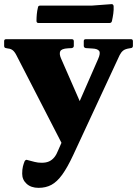

<svg xmlns="http://www.w3.org/2000/svg" viewBox="-57 -687 661 926"><path d="M129 219Q93 219 71.5 199.5Q50 180 50 151Q50 130 53.5 116Q57 102 62 90Q68 81 76 85Q95 90 110.5 94Q126 98 144 98Q165 98 179.5 91.5Q194 85 205 71.5Q216 58 224 37L416 -402Q429 -431 421 -441.5Q413 -452 389 -453L357 -455Q347 -457 347 -466V-489Q347 -498 357 -498H575Q584 -498 584 -488V-466Q584 -456 574 -455L568 -454Q547 -451 537 -443Q527 -435 520 -421L296 61Q268 121 243 155.5Q218 190 191 204.5Q164 219 129 219ZM23 -419Q14 -437 4.5 -444.5Q-5 -452 -18 -453L-28 -455Q-37 -456 -37 -466V-489Q-37 -498 -27 -498H289Q299 -498 299 -488V-466Q299 -457 289 -455L270 -454Q239 -452 233.5 -439.5Q228 -427 237 -406L360 -125L253 28ZM126 -651Q127 -660 137 -660H386L480 -667Q489 -668 491 -658Q492 -640 489.5 -622Q487 -604 483 -586Q481 -576 471 -576H129Q119 -576 119 -586Q119 -602 120.5 -618.5Q122 -635 126 -651Z"/></svg>

Font: Hahmlet ExtraBold
Style: Regular
Weight: 800
Designer: Minjoo Ham & Mark Frömberg
Foundry: hypertype
Version: Version 1.002